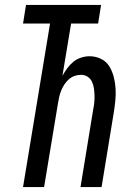

<svg xmlns="http://www.w3.org/2000/svg" viewBox="-20 -755 540 775"><path d="M73 0 182 -660H73L85 -735H388L376 -660H267L232 -449Q241 -465 251.5 -479.5Q262 -494 276 -505.5Q290 -517 307.5 -522.5Q325 -528 341 -528Q366 -528 387.5 -517.5Q409 -507 421 -487.5Q433 -468 439 -445Q445 -422 446.5 -398Q448 -374 445.5 -349Q443 -324 439 -299L390 0H305L356 -312Q359 -326 360.5 -341Q362 -356 361.5 -370.5Q361 -385 359 -399Q357 -413 351 -425.5Q345 -438 333.5 -445.5Q322 -453 307 -453Q294 -453 281 -448.5Q268 -444 257.5 -434.5Q247 -425 239.5 -413.5Q232 -402 227 -389.5Q222 -377 219 -364Q216 -351 214 -338L158 0Z"/></svg>

Font: Iosevka Medium Oblique
Style: Regular
Weight: 500
Italic angle: -9°
Monospace: yes
Designer: Belleve Invis
Foundry: Belleve Invis
Version: Version 32.5.0; ttfautohint (v1.8.4)